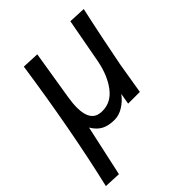

<svg xmlns="http://www.w3.org/2000/svg" viewBox="-234 -687 1049 1049"><g transform="rotate(-45 290.0 -162.5)"><path d="M125 -554.5 224.5 -550 178.5 -266.5Q171.5 -223.5 171.5 -190.5Q171.5 -137 191.5 -108Q211.5 -79 257.5 -79Q324.5 -79 369 -137.8Q413.5 -196.5 431.5 -287.5L480 -550L579 -545.5Q564 -479.5 540 -362.5Q516 -245.5 506 -192L475.5 -8.5H385L396 -72.5Q371.5 -39 337.8 -18.5Q304 2 270.5 2Q224 2 193.8 -14Q163.5 -30 141.5 -67L77 228.5L-19.5 224Q63 -128.5 125 -554.5Z"/></g></svg>

Font: JuliaMono SemiBoldItalic
Style: Regular
Weight: 600
Italic angle: -9°
Monospace: yes
Designer: cormullion
Foundry: corm
Version: Version 0.049; ttfautohint (v1.8.4)